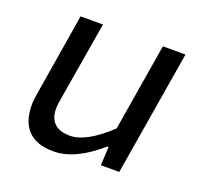

<svg xmlns="http://www.w3.org/2000/svg" viewBox="-101 -648 807 774"><g transform="rotate(20 302.0 -261.5)"><path d="M56 -134Q56 -157 63 -195L119 -536H215L160 -208Q153 -168 153 -155Q153 -69 243 -69Q312 -69 410 -161L472 -536H569L480 0H401L405 -80H400Q294 13 202 13Q129 13 92.5 -24.5Q56 -62 56 -134Z"/></g></svg>

Font: Nebula Sans Medium
Style: Regular
Weight: 500
Italic angle: -9°
Designer: Paul D. Hunt for Adobe (as Source Sans)
Foundry: Nebula Entertainment & Broadcasting LLC
Version: Version 1.010